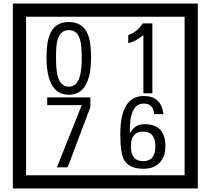

<svg xmlns="http://www.w3.org/2000/svg" viewBox="-20 -980 1195 1090"><path d="M1103 90H53V-960H1103ZM1028 15V-885H128V15ZM497 -656Q497 -442 371 -442Q244 -442 244 -656Q244 -744 265 -789Q294 -855 371 -855Q448 -855 477 -789Q497 -745 497 -656ZM444 -656Q444 -723 435 -752Q420 -809 371 -809Q322 -809 306 -752Q298 -723 298 -656Q298 -587 306 -553Q322 -488 371 -488Q419 -488 435 -554Q444 -587 444 -656ZM845 -450H794V-781Q748 -743 708 -735V-781Q759 -798 790 -847H845ZM493 -372 364 -30H303L444 -383H248V-427H493ZM919 -149Q919 -91 886.5 -56.5Q854 -22 795 -22Q711 -22 684 -73Q663 -111 663 -219Q663 -435 797 -435Q895 -435 908 -332H855Q850 -392 796 -392Q713 -392 717 -225Q738 -253 748 -260Q768 -275 801 -275Q919 -275 919 -149ZM862 -149Q862 -233 793 -233Q723 -233 723 -149Q723 -65 793 -65Q862 -65 862 -149Z"/></svg>

Font: Unicode BMP Fallback SIL
Style: Regular
Weight: 400
Foundry: NRSI, SIL International
Version: Version 5.1 Based on Unicode 5.1